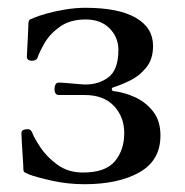

<svg xmlns="http://www.w3.org/2000/svg" viewBox="-20 -461 476 493"><path d="M197 12Q154 12 113.5 3Q73 -6 55 -13Q48 -16 44 -18Q40 -20 40 -27Q40 -35 38.5 -56Q37 -77 36 -96.5Q35 -116 35 -119Q35 -128 47 -129Q58 -131 62 -122Q67 -108 83.5 -83Q100 -58 127.5 -38Q155 -18 193 -18Q251 -18 275 -47Q299 -76 299 -119Q299 -161 272.5 -189Q246 -217 198 -217H131Q120 -217 120 -233Q120 -239 122.5 -244Q125 -249 132 -249Q134 -249 148 -248Q162 -247 177.5 -245.5Q193 -244 199 -244Q235 -244 259.5 -263.5Q284 -283 284 -333Q284 -365 261.5 -388Q239 -411 200 -411Q160 -411 134 -392.5Q108 -374 94.5 -350.5Q81 -327 76 -312Q73 -305 61 -305Q49 -306 49 -315Q49 -318 50 -336.5Q51 -355 52 -375Q53 -395 53 -402Q54 -410 58 -411.5Q62 -413 69 -416Q78 -420 99 -426Q120 -432 147 -436.5Q174 -441 199 -441Q284 -441 328.5 -415.5Q373 -390 373 -343Q373 -309 355.5 -287.5Q338 -266 314.5 -254.5Q291 -243 272 -237Q267 -236 267 -232Q267 -228 272 -227Q299 -224 326.5 -211.5Q354 -199 373 -175Q392 -151 392 -113Q392 -49 338 -18.5Q284 12 197 12Z"/></svg>

Font: TsukuhouMincho
Style: Regular
Weight: 400
Designer: Iose
Foundry: Typographish
Version: Version 1.001; ttfautohint (v1.8.3)